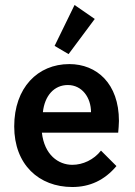

<svg xmlns="http://www.w3.org/2000/svg" viewBox="-20 -734 540 770"><path d="M258 -477C131 -477 37 -382 37 -227C37 -74 136 16 270 16C340 16 399 -11 447 -68L385 -130C356 -93 312 -73 270 -73C214 -73 158 -113 148 -202H454C455 -217 457 -233 457 -249C457 -399 368 -477 258 -477ZM152 -284C159 -350 197 -393 252 -393C309 -393 345 -343 345 -284ZM199 -550 255 -517 360 -658 279 -714Z"/></svg>

Font: Inconsolata
Style: Bold
Weight: 700
Monospace: yes
Designer: Raph Levien, Kirill Tkachev(cyreal.org)
Foundry: Raph Levien, Kirill Tkachev(cyreal.org)
Version: Version 1.014